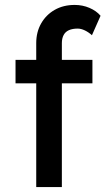

<svg xmlns="http://www.w3.org/2000/svg" viewBox="-20 -759 431 779"><path d="M127 -584Q127 -629 147 -664Q167 -699 202 -719Q237 -739 283 -739Q315 -739 343 -727Q371 -715 388 -695L353 -616Q340 -628 324.5 -635.5Q309 -643 295 -643Q274 -643 259.5 -636.5Q245 -630 238 -616.5Q231 -603 231 -584V0H179Q166 0 153 0Q140 0 127 0ZM43 -421V-516H355V-421Z"/></svg>

Font: Our Lexend
Style: Regular
Weight: 400
Designer: Bonnie Shaver-Troup, Thomas Jockin
Foundry: Lexend
Version: Version 1.007